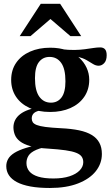

<svg xmlns="http://www.w3.org/2000/svg" viewBox="-20 -700 564 980"><path d="M234.5 259.5Q177.5 259.5 135.5 251.8Q93.5 244 66.2 229.5Q39 215 25.5 194.5Q12 174 12 148Q12 128.5 21.5 111.5Q31 94.5 53.2 80.5Q75.5 66.5 113.2 54.8Q151 43 208 34H247.5L248 44.5Q194.5 52 165.8 64.5Q137 77 126 94Q115 111 115 132Q115 156.5 129.5 174.2Q144 192 174.5 201.5Q205 211 252.5 211Q300.5 211 334.8 199.8Q369 188.5 387 169.5Q405 150.5 405 128Q405 111.5 397 99.8Q389 88 369 80Q349 72 314 67Q279 62 224.5 58.5Q170 55.5 135.2 45.8Q100.5 36 81.8 21.2Q63 6.5 55.8 -12Q48.5 -30.5 48.5 -51Q49.5 -91.5 83.2 -117.5Q117 -143.5 182 -152.5L196.5 -137.5Q167.5 -134.5 154.8 -124Q142 -113.5 142 -95.5Q142 -84.5 147.2 -76.2Q152.5 -68 167.5 -62Q182.5 -56 212.2 -52Q242 -48 292 -45.5Q344.5 -43 383.8 -34.8Q423 -26.5 448.8 -10.8Q474.5 5 487.2 28.8Q500 52.5 500 86Q500 134.5 469 173.8Q438 213 378.5 236.2Q319 259.5 234.5 259.5ZM236 -128.5Q175.5 -128.5 130.5 -149.2Q85.5 -170 61.2 -207Q37 -244 37 -292Q37 -342.5 62.5 -379.5Q88 -416.5 133.2 -436.5Q178.5 -456.5 236.5 -456.5Q284 -456.5 320.8 -443.2Q357.5 -430 383 -406.8Q408.5 -383.5 422 -354.2Q435.5 -325 435.5 -293Q435.5 -243 410 -205.8Q384.5 -168.5 339.5 -148.5Q294.5 -128.5 236 -128.5ZM240 -176Q274 -176 294 -202.5Q314 -229 314 -285Q314 -349 292.2 -379.2Q270.5 -409.5 233 -409.5Q199 -409.5 178.8 -383.5Q158.5 -357.5 158.5 -301Q158.5 -237.5 180.5 -206.8Q202.5 -176 240 -176ZM305.5 -415.5 292 -449Q330 -444.5 359.8 -445Q389.5 -445.5 413.2 -448.8Q437 -452 456.2 -455Q475.5 -458 491.5 -458Q507.5 -458 516 -448.5Q524.5 -439 524.5 -418Q524.5 -391.5 512 -378Q499.5 -364.5 483.5 -364.5Q469 -364.5 455 -373.2Q441 -382 422.5 -392.8Q404 -403.5 376.2 -410.8Q348.5 -418 305.5 -415.5ZM80.5 -515.5 188 -680.5H287L394.5 -515.5H339.5L220 -618H255L135.5 -515.5Z"/></svg>

Font: Newsreader 16pt 16pt SemiBold
Style: Regular
Weight: 600
Version: Version 1.003